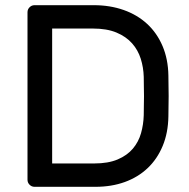

<svg xmlns="http://www.w3.org/2000/svg" viewBox="-20 -720 728 740"><path d="M629 -429Q630 -384 630 -350Q630 -316 629 -271Q628 -208 607 -157.5Q586 -107 549 -72Q512 -37 461 -18.5Q410 0 348 0H113Q102 0 94 -8Q86 -16 86 -27V-673Q86 -684 94 -692Q102 -700 113 -700H342Q404 -700 456.5 -681.5Q509 -663 547 -628Q585 -593 606.5 -542.5Q628 -492 629 -429ZM534 -424Q533 -460 522.5 -493.5Q512 -527 489 -553Q466 -579 429 -594.5Q392 -610 338 -610H181V-90H343Q397 -90 433.5 -105.5Q470 -121 492 -147Q514 -173 523.5 -206.5Q533 -240 534 -276Q534 -298 534.5 -315.5Q535 -333 535 -349.5Q535 -366 534.5 -383.5Q534 -401 534 -424Z"/></svg>

Font: Rubik
Style: Regular
Weight: 400
Designer: Hubert & Fischer
Foundry: Hubert & Fischer
Version: Version 1.002; ttfautohint (v1.6)